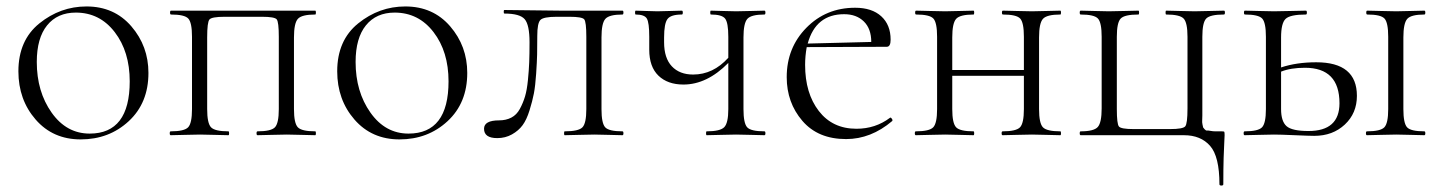

<svg xmlns="http://www.w3.org/2000/svg" viewBox="-20 -419 4466 595"><path d="M230 13Q144 13 90.5 -48.5Q37 -110 37 -198Q37 -294 102 -346.5Q167 -399 248 -399Q334 -399 387 -337.5Q440 -276 440 -193Q440 -100 379 -43.5Q318 13 230 13ZM258 -5Q382 -5 382 -167Q382 -259 335.5 -319.5Q289 -380 215 -380Q158 -380 126 -340.5Q94 -301 94 -227Q94 -135 140 -70Q186 -5 258 -5Z M957 -12Q959 -12 959 -6Q959 0 957 0Q945 0 915 -1Q885 -2 869 -2Q851 -2 820 -1Q789 0 778 0Q775 0 775 -6Q775 -12 778 -12Q820 -12 832 -24.5Q844 -37 844 -81V-305Q844 -351 837.5 -359Q831 -367 792 -367H676Q636 -367 629 -358.5Q622 -350 622 -303V-81Q622 -37 634 -24.5Q646 -12 688 -12Q690 -12 690 -6Q690 0 688 0Q676 0 646 -1Q616 -2 600 -2Q583 -2 551.5 -1Q520 0 509 0Q506 0 506 -6Q506 -12 509 -12Q551 -12 563 -24.5Q575 -37 575 -81V-305Q575 -349 563.5 -361.5Q552 -374 510 -374Q507 -374 507 -380Q507 -386 510 -386H957Q959 -386 959 -380Q959 -374 957 -374Q915 -374 903 -360.5Q891 -347 891 -303V-81Q891 -37 903 -24.5Q915 -12 957 -12Z M1218 13Q1132 13 1078.5 -48.5Q1025 -110 1025 -198Q1025 -294 1090 -346.5Q1155 -399 1236 -399Q1322 -399 1375 -337.5Q1428 -276 1428 -193Q1428 -100 1367 -43.5Q1306 13 1218 13ZM1246 -5Q1370 -5 1370 -167Q1370 -259 1323.5 -319.5Q1277 -380 1203 -380Q1146 -380 1114 -340.5Q1082 -301 1082 -227Q1082 -135 1128 -70Q1174 -5 1246 -5Z M1521 9Q1480 9 1480 -20Q1480 -46 1527 -46Q1548 -46 1564.5 -54.5Q1581 -63 1591 -81.5Q1601 -100 1607 -120Q1613 -140 1616 -170.5Q1619 -201 1620 -226Q1621 -251 1621 -288Q1621 -342 1606 -359.5Q1591 -377 1543 -377Q1541 -377 1541 -382.5Q1541 -388 1543 -388L1716 -386H1909Q1912 -386 1912 -380Q1912 -374 1909 -374Q1868 -374 1856 -360.5Q1844 -347 1844 -303V-81Q1844 -37 1855.5 -24.5Q1867 -12 1909 -12Q1912 -12 1912 -6Q1912 0 1909 0Q1898 0 1868 -1Q1838 -2 1822 -2Q1805 -2 1773 -1Q1741 0 1730 0Q1728 0 1728 -6Q1728 -12 1730 -12Q1773 -12 1785 -24.5Q1797 -37 1797 -81V-305Q1797 -351 1790.5 -359Q1784 -367 1745 -367H1705Q1664 -367 1654.5 -357Q1645 -347 1645 -308Q1645 -272 1644.5 -250Q1644 -228 1641.5 -190.5Q1639 -153 1634.5 -129.5Q1630 -106 1621 -77Q1612 -48 1599.5 -31Q1587 -14 1566.5 -2.5Q1546 9 1521 9Z M2349 -12Q2352 -12 2352 -6Q2352 0 2349 0Q2338 0 2308 -1Q2278 -2 2261 -2Q2244 -2 2213 -1Q2182 0 2170 0Q2168 0 2168 -6Q2168 -12 2170 -12Q2212 -12 2224.5 -25Q2237 -38 2237 -81V-224Q2171 -157 2098 -157Q2049 -157 2020.5 -184.5Q1992 -212 1992 -265V-305Q1992 -349 1984.5 -361.5Q1977 -374 1950 -374Q1948 -374 1948 -380Q1948 -386 1950 -386Q1959 -386 1981.5 -385Q2004 -384 2017 -384Q2031 -384 2057.5 -385Q2084 -386 2093 -386Q2096 -386 2096 -380Q2096 -374 2093 -374Q2059 -374 2048.5 -360Q2038 -346 2038 -303V-288Q2038 -239 2062 -213.5Q2086 -188 2128 -188Q2190 -188 2237 -240V-305Q2237 -349 2227 -361.5Q2217 -374 2183 -374Q2181 -374 2181 -380Q2181 -386 2183 -386Q2193 -386 2219.5 -385Q2246 -384 2261 -384Q2278 -384 2308.5 -385Q2339 -386 2349 -386Q2352 -386 2352 -380Q2352 -374 2349 -374Q2308 -374 2296 -360.5Q2284 -347 2284 -303V-81Q2284 -37 2295.5 -24.5Q2307 -12 2349 -12Z M2738 -54Q2740 -56 2743.5 -51.5Q2747 -47 2745 -44Q2679 12 2602 12Q2515 12 2466.5 -44.5Q2418 -101 2418 -180Q2418 -271 2479 -333Q2540 -395 2630 -395Q2682 -395 2711 -368.5Q2740 -342 2740 -296Q2740 -274 2728 -274L2480 -273Q2475 -245 2475 -218Q2475 -130 2517.5 -75Q2560 -20 2634 -20Q2693 -20 2738 -54ZM2596 -375Q2508 -375 2483 -284L2680 -289Q2680 -330 2657 -352.5Q2634 -375 2596 -375Z M3266 -12Q3268 -12 3268 -6Q3268 0 3266 0Q3254 0 3224 -1Q3194 -2 3178 -2Q3160 -2 3129 -1Q3098 0 3087 0Q3084 0 3084 -6Q3084 -12 3087 -12Q3129 -12 3141 -24.5Q3153 -37 3153 -81V-184H2931V-81Q2931 -37 2943 -24.5Q2955 -12 2997 -12Q2999 -12 2999 -6Q2999 0 2997 0Q2985 0 2955 -1Q2925 -2 2909 -2Q2892 -2 2860.5 -1Q2829 0 2818 0Q2815 0 2815 -6Q2815 -12 2818 -12Q2860 -12 2872 -24.5Q2884 -37 2884 -81V-305Q2884 -349 2872.5 -361.5Q2861 -374 2819 -374Q2816 -374 2816 -380Q2816 -386 2819 -386Q2830 -386 2860.5 -385Q2891 -384 2909 -384Q2925 -384 2955.5 -385Q2986 -386 2997 -386Q2999 -386 2999 -380Q2999 -374 2997 -374Q2955 -374 2943 -360.5Q2931 -347 2931 -303V-202H3153V-305Q3153 -349 3141.5 -361.5Q3130 -374 3088 -374Q3085 -374 3085 -380Q3085 -386 3088 -386Q3099 -386 3129.5 -385Q3160 -384 3178 -384Q3194 -384 3224.5 -385Q3255 -386 3266 -386Q3268 -386 3268 -380Q3268 -374 3266 -374Q3224 -374 3212 -360.5Q3200 -347 3200 -303V-81Q3200 -37 3212 -24.5Q3224 -12 3266 -12Z M3649 0Q3701 0 3730 33Q3759 66 3759 152Q3759 156 3765 156Q3771 156 3771 152Q3771 103 3772 70Q3773 37 3774 22Q3775 7 3775 0Q3775 -9 3774 -10.5Q3773 -12 3766 -12Q3752 -12 3745.5 -12Q3739 -12 3731 -13.5Q3723 -15 3720 -14.5Q3717 -14 3713 -18.5Q3709 -23 3708.5 -24Q3708 -25 3706.5 -33Q3705 -41 3705.5 -44.5Q3706 -48 3706 -61Q3706 -74 3706 -81V-305Q3706 -349 3718 -361.5Q3730 -374 3773 -374Q3776 -374 3776 -380Q3776 -386 3773 -386Q3761 -386 3730 -385Q3699 -384 3682 -384Q3665 -384 3635.5 -385Q3606 -386 3594 -386Q3592 -386 3592 -380Q3592 -374 3594 -374Q3636 -374 3648 -361.5Q3660 -349 3660 -305V-83Q3660 -36 3653 -27.5Q3646 -19 3606 -19H3493Q3454 -19 3447.5 -27Q3441 -35 3441 -81V-305Q3441 -349 3453 -361.5Q3465 -374 3508 -374Q3510 -374 3510 -380Q3510 -386 3508 -386Q3497 -386 3465 -385Q3433 -384 3416 -384Q3400 -384 3370 -385Q3340 -386 3329 -386Q3326 -386 3326 -380Q3326 -374 3329 -374Q3371 -374 3382.5 -361.5Q3394 -349 3394 -305V-83Q3394 -39 3382 -25.5Q3370 -12 3329 -12Q3326 -12 3326 -6Q3326 0 3329 0Z M4059 -226Q4185 -226 4185 -122Q4185 -68 4147.5 -33Q4110 2 4053 2Q4038 2 3992.5 0Q3947 -2 3928 -2Q3911 -2 3879.5 -1Q3848 0 3837 0Q3834 0 3834 -6Q3834 -12 3837 -12Q3879 -12 3891 -24.5Q3903 -37 3903 -81V-305Q3903 -349 3891.5 -361.5Q3880 -374 3838 -374Q3835 -374 3835 -380Q3835 -386 3838 -386Q3849 -386 3879.5 -385Q3910 -384 3928 -384Q3947 -384 3981 -385Q4015 -386 4027 -386Q4030 -386 4030 -380Q4030 -374 4027 -374Q3978 -374 3964 -360.5Q3950 -347 3950 -303V-210Q3998 -226 4059 -226ZM4394 -12Q4397 -12 4397 -6Q4397 0 4394 0Q4383 0 4353 -1Q4323 -2 4307 -2Q4289 -2 4258 -1Q4227 0 4216 0Q4213 0 4213 -6Q4213 -12 4216 -12Q4258 -12 4270 -24.5Q4282 -37 4282 -81V-305Q4282 -349 4270.5 -361.5Q4259 -374 4217 -374Q4214 -374 4214 -380Q4214 -386 4217 -386Q4228 -386 4258.5 -385Q4289 -384 4307 -384Q4323 -384 4353 -385Q4383 -386 4394 -386Q4397 -386 4397 -380Q4397 -374 4394 -374Q4353 -374 4341 -360.5Q4329 -347 4329 -303V-81Q4329 -37 4340.5 -24.5Q4352 -12 4394 -12ZM4035 -13Q4131 -13 4131 -99Q4131 -209 4024 -209Q3980 -209 3950 -197V-81Q3950 -43 3967 -28Q3984 -13 4035 -13Z"/></svg>

Font: t
Style: Regular
Weight: 300
Designer: Christian Thalmann (Catharsis Fonts)
Version: Version 1.000;PS 002.000;hotconv 1.0.88;makeotf.lib2.5.64775